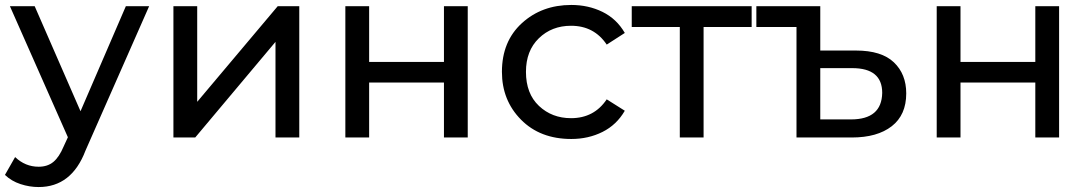

<svg xmlns="http://www.w3.org/2000/svg" viewBox="-36 -555 4389 775"><path d="M120 200Q83 200 46.5 188Q10 176 -16 151L25 79Q66 118 120 118Q156 118 179.5 98.5Q203 79 221 36L238 -1L4 -530H104L289 -106L472 -530H566L309 53Q253 200 120 200Z M1172 0H1076V-386L752 0H664V-530H760V-144L1085 -530H1172Z M1852 0H1756V-222H1454V0H1358V-530H1454V-305H1756V-530H1852Z M2270 6Q2144 6 2067 -72Q1990 -150 1990 -265Q1990 -388 2070.5 -461.5Q2151 -535 2270 -535Q2339 -535 2396 -507Q2453 -479 2486 -422L2413 -375Q2362 -451 2269 -451Q2191 -451 2139 -400.5Q2087 -350 2087 -265Q2087 -177 2139.5 -127.5Q2192 -78 2269 -78Q2362 -78 2413 -154L2486 -108Q2453 -51 2396 -22.5Q2339 6 2270 6Z M2804 0H2708V-446H2514V-530H2998V-446H2804Z M3402 0H3179V-446H3017V-530H3275V-351H3419Q3522 -351 3572 -303.5Q3622 -256 3622 -178Q3622 -91 3563.5 -45.5Q3505 0 3402 0ZM3399 -73Q3523 -73 3525 -180Q3525 -280 3404 -280H3275V-73Z M4239 0H4143V-222H3841V0H3745V-530H3841V-305H4143V-530H4239Z"/></svg>

Font: Argentum Novus
Style: Regular
Weight: 400
Designer: Julieta Ulanovsky
Foundry: Julieta Ulanovsky
Version: Version 7.20;July 27, 2021;FontCreator 13.0.0.2683 64-bit